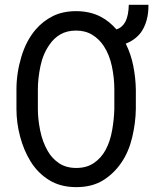

<svg xmlns="http://www.w3.org/2000/svg" viewBox="-20 -767 640 797"><path d="M543.9 -314.5V-395.5Q543 -444.3 533.2 -493.7Q523.4 -543 502 -585.9Q521.5 -593.3 537.6 -605.2Q553.7 -617.2 565.4 -632.8Q580.6 -654.3 588.6 -683.1Q596.7 -711.9 596.2 -747.1H514.6Q514.2 -725.6 510.7 -707.8Q507.3 -689.9 500.5 -676.8Q494.1 -665 484.9 -657Q475.6 -648.9 463.4 -645Q449.2 -661.1 432.9 -674.6Q416.5 -688 397.5 -697.8Q376 -709 350.6 -714.8Q325.2 -720.7 295.9 -720.7Q240.7 -720.7 199.2 -700Q157.7 -679.2 127.4 -643.6Q88.4 -597.7 68.4 -530.5Q48.3 -463.4 48.3 -395.5V-314.5Q48.3 -257.3 63.5 -200Q78.6 -142.6 107.4 -96.2Q136.7 -48.8 183.8 -19.5Q231 9.8 296.9 9.8Q361.8 9.8 407.5 -18.3Q453.1 -46.4 484.4 -92.8Q514.6 -137.2 528.8 -197Q543 -256.8 543.9 -314.5ZM454.6 -396.5V-314.5Q453.6 -273.4 445.6 -226.8Q437.5 -180.2 418.5 -145Q400.4 -111.3 370.1 -90.6Q339.8 -69.8 296.9 -69.8Q253.9 -69.8 224.6 -89.8Q195.3 -109.9 178.2 -140.1Q156.2 -178.2 146.7 -225.6Q137.2 -272.9 137.2 -314.5V-396.5Q137.2 -440.9 147.9 -492.7Q158.7 -544.4 186.5 -583Q204.1 -608.9 231.2 -624.5Q258.3 -640.1 295.9 -640.1Q334.5 -640.1 363.3 -622.3Q392.1 -604.5 410.6 -576.2Q434.1 -540.5 444.3 -492.4Q454.6 -444.3 454.6 -396.5Z"/></svg>

Font: Roboto Mono
Style: Regular
Weight: 400
Monospace: yes
Designer: Google
Version: Version 3.000